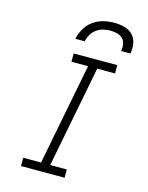

<svg xmlns="http://www.w3.org/2000/svg" viewBox="-130 -971 811 1051"><g transform="rotate(15 275.0 -445.0)"><path d="M341 0H94V-47H195L307 -623H213V-670H460V-623H359L247 -47H341ZM201 -750Q207 -780 223.5 -808.5Q240 -837 266.5 -856Q293 -875 324 -882.5Q355 -890 385 -890Q415 -890 443 -882.5Q471 -875 489.5 -856Q508 -837 513.5 -808.5Q519 -780 513 -750H460Q464 -770 461 -789Q458 -808 445.5 -820.5Q433 -833 414 -838Q395 -843 375 -843Q355 -843 335 -838Q315 -833 297.5 -820.5Q280 -808 269 -789Q258 -770 254 -750Z"/></g></svg>

Font: Lode Dark Term
Style: Italic
Weight: 400
Italic angle: -11°
Monospace: yes
Designer: Belleve Invis
Foundry: Belleve Invis
Version: Version 29.2.0